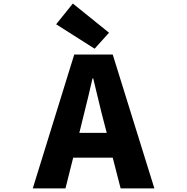

<svg xmlns="http://www.w3.org/2000/svg" viewBox="-20 -1047 1040 1067"><path d="M585.9 -865.2 505.9 -776.4 292 -912.1 384.8 -1027.3ZM420.9 -308.6H573.2L556.6 -372.1Q545.9 -411.1 526.4 -493.7Q506.8 -576.2 498 -611.3H494.1Q474.6 -523.4 436.5 -372.1ZM650.4 0 606.4 -170.9H386.7L343.8 0H162.1L392.6 -744.1H606.4L837.9 0Z"/></svg>

Font: GenEi Gothic M Heavy
Style: Regular
Weight: 800
Designer: o_tamon (Modified); [Source Han Sans]
Ryoko NISHIZUKA  (kana & ideographs); Paul D. Hunt (Latin, Greek & Cyrillic); Wenl
Version: Version 1.1a;Original Version 1.004